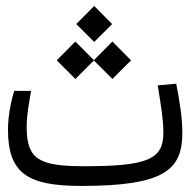

<svg xmlns="http://www.w3.org/2000/svg" viewBox="-20 -611 626 633"><path d="M248.5 2C521.5 2 581.1 -50.8 581.1 -172.4C581.1 -223.6 572.8 -273.4 561 -335L500 -329.6C511.2 -260.3 518.6 -216.8 518.6 -173.3C518.6 -86.4 468.3 -63 258.3 -63C110.4 -63 67.9 -84.5 67.9 -191.9C67.9 -231.9 75.2 -267.6 82.5 -311.5H26.9C18.1 -284.2 6.3 -231.4 6.3 -184.1C6.3 -38.1 72.3 2 248.5 2ZM350.6 -350.6 412.1 -412.1 350.6 -474.1 289.6 -412.6 228.5 -474.1 167 -412.1 228.5 -350.6 289.6 -411.6ZM290.5 -472.7 349.6 -531.7 290.5 -591.3 231.4 -531.7Z"/></svg>

Font: Cascadia Mono Light
Style: Regular
Weight: 300
Monospace: yes
Designer: Aaron Bell
Foundry: Saja Typeworks
Version: Version 2404.023